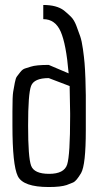

<svg xmlns="http://www.w3.org/2000/svg" viewBox="-20 -752 416 772"><path d="M262 -284Q262 -292 262 -297L260 -406L176 -438Q117 -438 105 -406.5Q93 -375 93 -247Q93 -119 105 -86Q117 -53 177.5 -53Q238 -53 250 -90.5Q262 -128 262 -284ZM154 -675V-732Q208 -732 237 -710Q253 -697 265.5 -684.5Q278 -672 287 -648.5Q296 -625 302.5 -606Q309 -587 313.5 -554.5Q318 -522 320 -498.5Q322 -475 323.5 -435Q325 -395 325 -369V-228Q325 -89 306 -56Q287 -24 274.5 -18.5Q262 -13 248 -8Q224 0 176 0Q73 0 51.5 -44Q30 -88 30 -248V-304Q30 -366 33 -383Q36 -400 39.5 -419Q43 -438 48 -444.5Q53 -451 61.5 -462Q70 -473 80 -476.5Q90 -480 104 -484Q125 -491 176 -491L256 -457Q246 -575 224 -625Q202 -675 154 -675Z"/></svg>

Font: Economica
Style: Regular
Weight: 400
Designer: Vicente Lamonaca
Foundry: Vicente Lamonaca
Version: Version 1.101